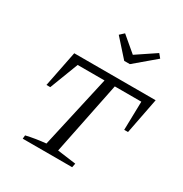

<svg xmlns="http://www.w3.org/2000/svg" viewBox="-173 -874 954 1003"><g transform="rotate(30 304.5 -372.0)"><path d="M606 -521 564 -305H541L545 -477H385L296 -39L408 -24L403 0H105L107 -21Q137 -28 165.5 -32.5Q194 -37 225 -40L323 -477H161L95 -305H72L115 -521ZM361 -617 268 -721 293 -744 384 -667 499 -744 518 -721 395 -617Z"/></g></svg>

Font: Piazzolla SC Light
Style: Italic
Weight: 300
Italic angle: -11.3°
Designer: Juan Pablo del Peral
Foundry: Huerta Tipografica
Version: Version 1.330